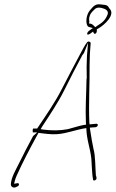

<svg xmlns="http://www.w3.org/2000/svg" viewBox="-20 -831 532 883"><path d="M30 15C29 24 36 34 50 31L61 26C70 22 70 8 57 12L45 14L48 1C50 -7 53 -15 57 -24C84 -84 115 -143 146 -200L157 -220C187 -216 216 -212 243 -214C288 -217 329 -235 377 -242C378 -189 395 -150 400 -102C401 -86 404 -30 406 -17L408 -6V-5C409 4 425 -3 424 -12L422 -23H421C418 -62 419 -115 410 -146C405 -171 399 -202 395 -231L393 -244L420 -246C424 -247 429 -250 430 -256C431 -259 426 -262 424 -262L392 -259L391 -267C387 -353 393 -449 392 -532C392 -565 394 -601 397 -633C396 -639 387 -643 381 -637C371 -625 360 -604 349 -583C321 -530 292 -476 263 -419C234 -362 192 -301 155 -246L151 -240H136C133 -241 131 -238 131 -237C130 -233 130 -226 131 -222H151L133 -206L132 -205C109 -163 87 -119 66 -77C51 -47 32 -15 30 15ZM167 -237 174 -249C208 -301 247 -359 274 -413C302 -469 331 -526 359 -578L360 -579L361 -580C362 -582 364 -584 366 -587L385 -634L380 -575C378 -540 378 -509 379 -470L378 -469C377 -403 372 -332 375 -269L376 -258L364 -256C354 -254 345 -252 335 -249L292 -237C256 -230 218 -230 179 -235ZM393 -783C375 -761 373 -722 384 -710C386 -708 387 -708 389 -707L407 -702L389 -689C382 -684 380 -676 381 -674C381 -673 382 -673 384 -672C389 -671 401 -680 408 -686C409 -682 414 -671 420 -677C426 -681 426 -690 425 -696L432 -700C461 -716 512 -764 484 -791C475 -807 471 -808 449 -810C419 -815 412 -805 393 -783ZM393 -759C397 -772 409 -782 414 -787C428 -804 455 -792 461 -790C462 -790 481 -782 475 -765C465 -737 447 -725 431 -715L418 -706C410 -714 404 -723 389 -723L391 -731C390 -737 388 -746 393 -759Z"/></svg>

Font: Stray Cat
Style: ExLtCnObl
Weight: 200
Version: Version 1.0